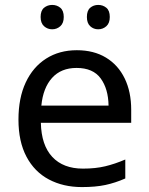

<svg xmlns="http://www.w3.org/2000/svg" viewBox="-20 -750 604 780"><path d="M292 -546Q361 -546 410.5 -516Q460 -486 486.5 -431.5Q513 -377 513 -304V-251H146Q148 -160 192.5 -112.5Q237 -65 317 -65Q368 -65 407.5 -74.5Q447 -84 489 -102V-25Q448 -7 408 1.5Q368 10 313 10Q237 10 178.5 -21Q120 -52 87.5 -113.5Q55 -175 55 -264Q55 -352 84.5 -415Q114 -478 167.5 -512Q221 -546 292 -546ZM291 -474Q228 -474 191.5 -433.5Q155 -393 148 -321H421Q420 -389 389 -431.5Q358 -474 291 -474ZM145 -681Q145 -707 159 -718.5Q173 -730 192 -730Q211 -730 225 -718.5Q239 -707 239 -681Q239 -656 225 -643.5Q211 -631 192 -631Q173 -631 159 -643.5Q145 -656 145 -681ZM333 -681Q333 -707 346.5 -718.5Q360 -730 379 -730Q398 -730 412 -718.5Q426 -707 426 -681Q426 -656 412 -643.5Q398 -631 379 -631Q360 -631 346.5 -643.5Q333 -656 333 -681Z"/></svg>

Font: Noto Sans Indic Siyaq Numbers
Style: Regular
Weight: 400
Designer: Monotype Design Team
Foundry: Monotype Imaging Inc.
Version: Version 2.002; ttfautohint (v1.8.4.7-5d5b)